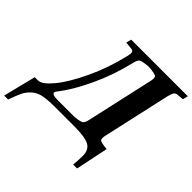

<svg xmlns="http://www.w3.org/2000/svg" viewBox="-243 -905 1309 1309"><g transform="rotate(45 411.5 -251.0)"><path d="M-33 190 26 -46H58Q95 -46 153.5 -116Q212 -186 274 -317Q336 -448 370 -594Q377 -621 374 -634.5Q371 -648 351 -649L300 -654L310 -692H856L846 -654L802 -650Q782 -649 773.5 -636.5Q765 -624 758 -594L648 -102Q641 -68 652.5 -59.5Q664 -51 719 -46L670 190H632Q637 146 637 101Q637 44 597.5 22Q558 0 455 0H269Q199 0 157 8Q115 16 86 41.5Q57 67 42 97.5Q27 128 5 190ZM201 -83Q177 -52 225 -47Q237 -46 254 -46H407Q458 -51 472.5 -59.5Q487 -68 494 -102L603 -590Q610 -624 598.5 -632.5Q587 -641 532 -646H518Q467 -641 453 -632.5Q439 -624 431 -590Q396 -440 332 -303.5Q268 -167 201 -83Z"/></g></svg>

Font: Lingua Franca
Style: Bold Italic
Weight: 700
Italic angle: -13°
Version: Version 1.19